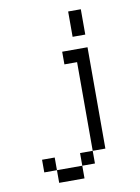

<svg xmlns="http://www.w3.org/2000/svg" viewBox="-90 -748 680 933"><g transform="rotate(-10 250.0 -282.0)"><path d="M125 62.5V125H250V62.5ZM125 62.5V0H62.5V62.5ZM250 62.5H312.5V0H250ZM312.5 0H375Q375 0 375 -500H250V-437.5H312.5ZM312.5 -687.5Q312.5 -687.5 312.5 -562.5H375Q375 -562.5 375 -687.5Z"/></g></svg>

Font: CalcUnifontExMono
Style: Regular
Weight: 500
Version: Version 15.0.06